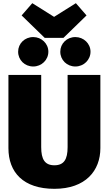

<svg xmlns="http://www.w3.org/2000/svg" viewBox="-20 -1167 684 1207"><path d="M457 -1147 320 -1061 183 -1147 116 -1070 261 -929H379L524 -1070ZM189 -934C135 -934 94 -893 94 -842C94 -790 135 -749 189 -749C241 -749 284 -790 284 -842C284 -893 241 -934 189 -934ZM454 -934C400 -934 359 -893 359 -842C359 -790 400 -749 454 -749C506 -749 549 -790 549 -842C549 -893 506 -934 454 -934ZM611 -696H405V-242C405 -165 382 -128 322 -128C262 -128 239 -165 239 -242V-696H33V-236C33 -84 126 20 322 20C518 20 611 -94 611 -236Z"/></svg>

Font: Fira Sans Heavy
Style: Regular
Weight: 900
Designer: bBox Type GmbH & Carrois Corporate GbR & Edenspiekermann AG
Foundry: bBox Type GmbH & Carrois Corporate GbR & Edenspiekermann AG
Version: Version 4.300;PS 004.300;hotconv 1.0.88;makeotf.lib2.5.64775